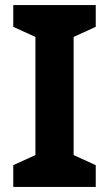

<svg xmlns="http://www.w3.org/2000/svg" viewBox="-20 -734 428 754"><path d="M356 0H32.1V-85.4L119.1 -125.1V-588.9L32.1 -628.6V-714H356V-628.6L269.1 -588.9V-125.1L356 -85.4Z"/></svg>

Font: Noto Sans Hebrew
Style: Regular
Weight: 400
Designer: Monotype Design Team
Foundry: Monotype Imaging Inc.
Version: Version 2.003;January 10, 2023;FontCreator 14.0.0.2877 64-bi